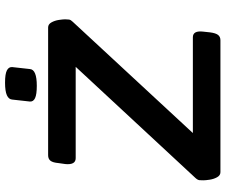

<svg xmlns="http://www.w3.org/2000/svg" viewBox="-88 -828 915 780"><g transform="rotate(-90 370.0 -437.5)"><path d="M61 0Q48 0 40.5 -13.5Q33 -27 30.5 -43.5Q28 -60 28 -69Q28 -78 28.5 -85Q29 -92 37 -101L489 -588H118Q90 -588 94 -630L98 -658Q100 -681 107.5 -690.5Q115 -700 130 -700H649Q662 -700 669.5 -686.5Q677 -673 679.5 -656.5Q682 -640 682 -631Q682 -622 681 -615Q680 -608 672 -600L220 -112H609Q637 -112 632 -70L629 -42Q626 -19 618.5 -9.5Q611 0 597 0ZM412 -746Q377 -746 362 -753Q347 -760 348 -774L356 -846Q357 -860 373.5 -867.5Q390 -875 425 -875Q460 -875 474.5 -867.5Q489 -860 488 -846L480 -774Q478 -746 412 -746Z"/></g></svg>

Font: Asap Expanded Expanded SemiBold
Style: Italic
Weight: 600
Width: 7
Italic angle: -6°
Designer: Pablo Cosgaya
Foundry: Omnibus-Type
Version: Version 3.001; ttfautohint (v1.8.4.7-5d5b)